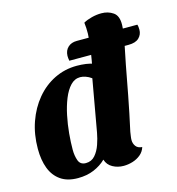

<svg xmlns="http://www.w3.org/2000/svg" viewBox="-113 -852 896 970"><g transform="rotate(-15 334.5 -367.0)"><path d="M176.3 20Q121.3 20 86.2 -4.5Q51 -29 34.3 -72.7Q17.7 -116.3 17.7 -175Q17.7 -250.3 40.3 -314.8Q63 -379.3 103.5 -427.8Q144 -476.3 198.5 -503.2Q253 -530 316.3 -530Q339.7 -530 363.5 -526.8Q387.3 -523.7 404 -516.3L560 -485Q545 -404.7 528.5 -318Q512 -231.3 491.3 -137.7Q490.3 -129.3 488.3 -117.3Q486.3 -105.3 486.3 -95.7Q486.3 -77.7 496.5 -63.5Q506.7 -49.3 529.7 -47.7Q522.3 -24.3 504 -9.3Q485.7 5.7 462.3 12.8Q439 20 415.3 20Q384 20 358.2 5.8Q332.3 -8.3 323.3 -37Q297.3 -11.3 260.3 4.3Q223.3 20 176.3 20ZM234.3 -43Q263.7 -43 282.5 -64.5Q301.3 -86 312 -117.2Q322.7 -148.3 327.7 -176.7L376 -448.7Q361 -459.7 345.7 -464.8Q330.3 -470 317.7 -470Q288.7 -470 266.8 -447Q245 -424 229.5 -385.7Q214 -347.3 204.5 -301.5Q195 -255.7 190.8 -209.5Q186.7 -163.3 186.7 -125.3Q186.7 -94 195.8 -68.5Q205 -43 234.3 -43ZM558 -474.3 386.7 -484.7Q397.3 -538 404.3 -585.3Q411.3 -632.7 412.7 -672Q412.7 -687.7 412.2 -701.8Q411.7 -716 409.7 -730.3Q427.7 -740.7 453.5 -747.3Q479.3 -754 504.7 -754Q539.7 -754 566 -735.8Q592.3 -717.7 591 -670.3Q591 -656 586.7 -627.2Q582.3 -598.3 575.2 -559.3Q568 -520.3 558 -474.3ZM286.7 -564.3Q285 -571.3 284.5 -578.7Q284 -586 284 -590.7Q285 -618.7 302.7 -635Q320.3 -651.3 349 -651.3H665.7Q667.7 -645.7 668.5 -638.5Q669.3 -631.3 669.3 -624.3Q669.3 -599 651.5 -581.7Q633.7 -564.3 596.3 -564.3Z"/></g></svg>

Font: Sansita Swashed Light
Style: Regular
Weight: 300
Designer: Pablo Cosgaya
Foundry: Omnibus-Type
Version: Version 1.003